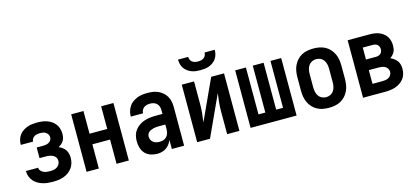

<svg xmlns="http://www.w3.org/2000/svg" viewBox="-62 -1205 3623 1677"><g transform="rotate(-15 1750.0 -366.0)"><path d="M253 8Q229 8 205.5 5.5Q182 3 159.5 -4Q137 -11 116.5 -23.5Q96 -36 81 -53.5Q66 -71 57.5 -94Q49 -117 49 -140V-144H160V-143Q160 -128 170.5 -116Q181 -104 194.5 -98Q208 -92 223 -90Q238 -88 253 -88Q269 -88 285.5 -91Q302 -94 315.5 -102.5Q329 -111 337.5 -125.5Q346 -140 346 -156Q346 -167 342.5 -177.5Q339 -188 331 -196Q323 -204 313.5 -209Q304 -214 293.5 -217Q283 -220 272 -221Q261 -222 250 -222H193V-318H250Q264 -318 277.5 -320.5Q291 -323 303 -329.5Q315 -336 322.5 -348Q330 -360 330 -374Q330 -388 323 -400Q316 -412 305 -419.5Q294 -427 280.5 -429.5Q267 -432 253 -432Q240 -432 227 -429.5Q214 -427 202.5 -420.5Q191 -414 183.5 -402.5Q176 -391 176 -378V-376H65V-382Q65 -404 72 -426Q79 -448 92.5 -465.5Q106 -483 125 -495.5Q144 -508 165 -515.5Q186 -523 208.5 -525.5Q231 -528 253 -528Q276 -528 298.5 -525Q321 -522 342.5 -514.5Q364 -507 383 -493.5Q402 -480 415.5 -461.5Q429 -443 435 -420.5Q441 -398 441 -376Q441 -359 438 -343.5Q435 -328 426.5 -314Q418 -300 405.5 -289.5Q393 -279 379 -272Q396 -264 411.5 -253Q427 -242 437.5 -226.5Q448 -211 452.5 -192.5Q457 -174 457 -155Q457 -130 450 -106Q443 -82 428.5 -62.5Q414 -43 393.5 -28.5Q373 -14 350 -6Q327 2 302.5 5Q278 8 253 8Z M559 0V-520H670V-315H830V-520H941V0H830V-219H670V0Z M1198 8Q1168 8 1138.5 -1.5Q1109 -11 1088.5 -33Q1068 -55 1059.5 -84.5Q1051 -114 1051 -144Q1051 -171 1057.5 -196.5Q1064 -222 1080 -243Q1096 -264 1118 -279Q1140 -294 1165 -302.5Q1190 -311 1216.5 -314Q1243 -317 1269 -317H1330V-351Q1330 -368 1325 -383.5Q1320 -399 1308.5 -410.5Q1297 -422 1281 -427Q1265 -432 1249 -432Q1234 -432 1220 -429Q1206 -426 1194 -417.5Q1182 -409 1175 -395.5Q1168 -382 1168 -368V-366H1057V-371Q1057 -394 1064 -416.5Q1071 -439 1084 -458.5Q1097 -478 1116.5 -491.5Q1136 -505 1157.5 -513.5Q1179 -522 1202.5 -525Q1226 -528 1249 -528Q1274 -528 1298.5 -524.5Q1323 -521 1345.5 -511Q1368 -501 1387 -484.5Q1406 -468 1418.5 -446.5Q1431 -425 1436 -400.5Q1441 -376 1441 -351V0H1330V-82Q1322 -62 1309 -44.5Q1296 -27 1278.5 -15Q1261 -3 1240 2.5Q1219 8 1198 8ZM1246 -88Q1263 -88 1280 -94Q1297 -100 1309 -113.5Q1321 -127 1325.5 -144.5Q1330 -162 1330 -180V-221H1269Q1257 -221 1245.5 -220Q1234 -219 1222.5 -216Q1211 -213 1200 -208.5Q1189 -204 1180 -196.5Q1171 -189 1166.5 -178Q1162 -167 1162 -155Q1162 -140 1169 -126Q1176 -112 1188.5 -103Q1201 -94 1216 -91Q1231 -88 1246 -88Z M1559 0V-520H1670V-312Q1670 -272 1666 -231.5Q1662 -191 1656 -152L1825 -520H1941V0H1830V-208Q1830 -248 1834 -288.5Q1838 -329 1844 -368L1675 0ZM1750 -600Q1729 -600 1708.5 -602.5Q1688 -605 1669 -612.5Q1650 -620 1633.5 -632.5Q1617 -645 1605.5 -662Q1594 -679 1589 -699Q1584 -719 1584 -740H1676Q1676 -726 1681.5 -713.5Q1687 -701 1698 -693Q1709 -685 1722.5 -682Q1736 -679 1750 -679Q1764 -679 1777.5 -682Q1791 -685 1802 -693Q1813 -701 1818.5 -713.5Q1824 -726 1824 -740H1916Q1916 -719 1911 -699Q1906 -679 1894.5 -662Q1883 -645 1866.5 -632.5Q1850 -620 1831 -612.5Q1812 -605 1791.5 -602.5Q1771 -600 1750 -600Z M2042 0V-520H2139V-96H2201V-520H2299V-96H2361V-520H2458V0Z M2750 8Q2723 8 2695.5 3Q2668 -2 2644 -15Q2620 -28 2601.5 -48.5Q2583 -69 2571.5 -93.5Q2560 -118 2555.5 -145.5Q2551 -173 2551 -200V-320Q2551 -347 2555.5 -374.5Q2560 -402 2571.5 -426.5Q2583 -451 2601.5 -471.5Q2620 -492 2644 -505Q2668 -518 2695.5 -523Q2723 -528 2750 -528Q2777 -528 2804.5 -523Q2832 -518 2856 -505Q2880 -492 2898.5 -471.5Q2917 -451 2928.5 -426.5Q2940 -402 2944.5 -374.5Q2949 -347 2949 -320V-200Q2949 -173 2944.5 -145.5Q2940 -118 2928.5 -93.5Q2917 -69 2898.5 -48.5Q2880 -28 2856 -15Q2832 -2 2804.5 3Q2777 8 2750 8ZM2750 -88Q2770 -88 2788.5 -97Q2807 -106 2818.5 -123Q2830 -140 2834 -160Q2838 -180 2838 -200V-320Q2838 -340 2834 -360Q2830 -380 2818.5 -397Q2807 -414 2788.5 -423Q2770 -432 2750 -432Q2730 -432 2711.5 -423Q2693 -414 2681.5 -397Q2670 -380 2666 -360Q2662 -340 2662 -320V-200Q2662 -180 2666 -160Q2670 -140 2681.5 -123Q2693 -106 2711.5 -97Q2730 -88 2750 -88Z M3059 0V-520H3259Q3281 -520 3302 -517Q3323 -514 3343 -506Q3363 -498 3380 -485Q3397 -472 3408.5 -454Q3420 -436 3425 -415Q3430 -394 3430 -373Q3430 -358 3427.5 -343Q3425 -328 3418 -315Q3411 -302 3400.5 -291Q3390 -280 3378 -272Q3395 -265 3410.5 -253.5Q3426 -242 3437 -227Q3448 -212 3452.5 -193Q3457 -174 3457 -156Q3457 -132 3450.5 -108.5Q3444 -85 3429.5 -66.5Q3415 -48 3395 -34.5Q3375 -21 3352.5 -13.5Q3330 -6 3306.5 -3Q3283 0 3259 0ZM3170 -316H3259Q3271 -316 3282 -319Q3293 -322 3302 -329.5Q3311 -337 3315 -348Q3319 -359 3319 -371Q3319 -382 3314.5 -393Q3310 -404 3301.5 -411Q3293 -418 3282 -421Q3271 -424 3259 -424H3170ZM3170 -96H3259Q3274 -96 3289 -98.5Q3304 -101 3317 -108.5Q3330 -116 3338 -129.5Q3346 -143 3346 -158Q3346 -173 3338 -186.5Q3330 -200 3317 -207.5Q3304 -215 3289 -217.5Q3274 -220 3259 -220H3170Z"/></g></svg>

Font: Iosevka Term Curly
Style: Bold
Weight: 700
Designer: Belleve Invis
Foundry: Belleve Invis
Version: Version 32.3.0